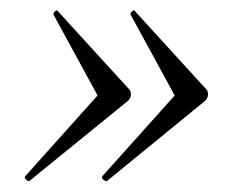

<svg xmlns="http://www.w3.org/2000/svg" viewBox="-20 -382 463 366"><path d="M184 -37Q181 -36 177 -39.5Q173 -43 175 -46L313 -200L229 -354Q228 -357 232 -360.5Q236 -364 237 -361L373 -212Q377 -208 376.5 -201Q376 -194 370 -189ZM36 -37Q34 -36 30 -39.5Q26 -43 28 -46L166 -200L82 -354Q81 -357 85 -360.5Q89 -364 90 -361L226 -212Q230 -208 229.5 -201Q229 -194 223 -189Z"/></svg>

Font: Cormorant
Style: Italic
Weight: 400
Italic angle: -10°
Designer: Christian Thalmann (Catharsis Fonts)
Foundry: Catharsis Fonts
Version: Version 4.000